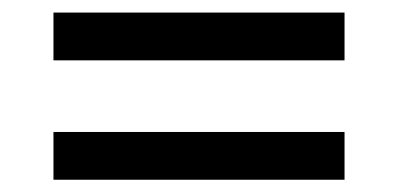

<svg xmlns="http://www.w3.org/2000/svg" viewBox="-20 -531 636 307"><path d="M65.5 -434.5V-510.9H530.9V-434.5ZM65.5 -243.6V-320H530.9V-243.6Z"/></svg>

Font: Spartan Med
Style: Regular
Weight: 500
Designer: Matt Bailey, Mirko Velimirovic
Foundry: Matt Bailey
Version: Version 1.005